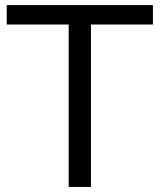

<svg xmlns="http://www.w3.org/2000/svg" viewBox="-20 -739 631 759"><path d="M584.5 -718.8V-642.1H339.6V0H251.5V-642.1H6.6V-718.8Z"/></svg>

Font: Min Sans VF VF
Style: Regular
Weight: 400
Designer: Jinseong-Kim, NotoSansCJK, Nunito
Foundry: Jinseong-Kim
Version: Version 1.420;Glyphs 3.1.2 (3151)